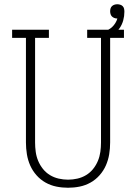

<svg xmlns="http://www.w3.org/2000/svg" viewBox="-20 -875 640 903"><path d="M300 8Q272 8 245 2.5Q218 -3 194 -16.5Q170 -30 151.5 -51Q133 -72 122 -97Q111 -122 106.5 -149.5Q102 -177 102 -205V-697H37V-735H210V-697H145V-205Q145 -183 148 -161Q151 -139 159.5 -118.5Q168 -98 182 -80.5Q196 -63 215 -51.5Q234 -40 256 -35Q278 -30 300 -30Q322 -30 344 -35Q366 -40 385 -51.5Q404 -63 418 -80.5Q432 -98 440.5 -118.5Q449 -139 452 -161Q455 -183 455 -205V-697H390V-735H563V-697H498V-205Q498 -177 493.5 -149.5Q489 -122 478 -97Q467 -72 448.5 -51Q430 -30 406 -16.5Q382 -3 355 2.5Q328 8 300 8ZM477 -697 466 -725Q477 -729 488 -734.5Q499 -740 507.5 -748Q516 -756 522.5 -766.5Q529 -777 532 -788H531Q524 -788 517.5 -790.5Q511 -793 506.5 -797.5Q502 -802 500 -808.5Q498 -815 498 -822Q498 -829 500 -835.5Q502 -842 507 -846.5Q512 -851 518.5 -853Q525 -855 532 -855Q538 -855 545 -853Q552 -851 557 -846Q562 -841 563.5 -834Q565 -827 565 -820Q565 -799 559.5 -779Q554 -759 542.5 -742.5Q531 -726 513.5 -714.5Q496 -703 477 -697Z"/></svg>

Font: Iosevka Etoile Extralight
Style: Regular
Weight: 200
Designer: Belleve Invis
Foundry: Belleve Invis
Version: Version 22.1.2; ttfautohint (v1.8.4)